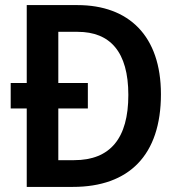

<svg xmlns="http://www.w3.org/2000/svg" viewBox="-20 -734 707 754"><path d="M284 -714H85V-408H22V-308H85V0H266C487 0 612 -125 612 -364C612 -593 486 -714 284 -714ZM285 -609C412 -609 484 -531 484 -361C484 -191 413 -105 271 -105H209V-308H325V-408H209V-609Z"/></svg>

Font: Noto Sans Gujarati UI SemiCondensed SemiBold
Style: Regular
Weight: 600
Width: 4
Designer: Jelle Bosma - Monotype Design Team, Universal Thirst
Foundry: Monotype Imaging Inc.
Version: Version 2.106